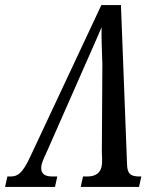

<svg xmlns="http://www.w3.org/2000/svg" viewBox="-54 -734 621 754"><path d="M-34 0H162L171 -41H150C114 -41 104 -59 109 -86C113 -104 126 -129 133 -145L285 -490C307 -539 329 -590 345 -627C344 -590 346 -540 348 -480L346 -138C347 -118 348 -93 345 -80C340 -56 322 -41 290 -41H272L263 0H492L501 -41H493C460 -41 446 -51 445 -87L421 -714H344L65 -119C35 -55 17 -41 -12 -41H-25Z"/></svg>

Font: Noto Serif ExtraCondensed
Style: Italic
Weight: 400
Width: 2
Italic angle: -12°
Designer: Monotype Design Team
Foundry: Monotype Imaging Inc.
Version: Version 2.014